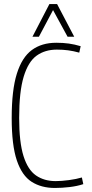

<svg xmlns="http://www.w3.org/2000/svg" viewBox="-20 -922 454 952"><path d="M38 -337Q38 -475 63.5 -556.5Q89 -638 138 -674Q187 -710 259 -710Q293 -710 321.5 -706Q350 -702 380 -693L373 -661Q344 -669 318 -672.5Q292 -676 262 -676Q203 -676 161.5 -646Q120 -616 97.5 -542Q75 -468 75 -337Q75 -217 96.5 -148.5Q118 -80 158.5 -52Q199 -24 256 -24Q285 -24 322 -29Q359 -34 386 -42L393 -9Q363 1 325 5.5Q287 10 252 10Q185 10 137 -20.5Q89 -51 63.5 -126.5Q38 -202 38 -337ZM141 -740 225 -902H263L348 -740H315L243 -872L173 -740Z"/></svg>

Font: Georama SemiCondensed ExtraLight
Style: Regular
Weight: 200
Width: 4
Designer: Jean-Baptiste Levee
Foundry: Production Type
Version: Version 1.000